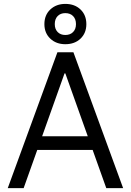

<svg xmlns="http://www.w3.org/2000/svg" viewBox="-20 -979 680 999"><path d="M319.9 -749Q272.3 -749 241.7 -778Q211 -807.1 211 -853.3Q211 -900.7 241.8 -929.7Q272.7 -958.7 320 -958.7Q368.7 -958.7 399 -929.6Q429.3 -900.6 429.3 -853.3Q429.3 -807 399 -778Q368.7 -749 319.9 -749ZM319.7 -797Q345.3 -797 360.3 -812.3Q375.3 -827.5 375.3 -853.3Q375.3 -880 360.3 -895.3Q345.3 -910.7 319.7 -910.7Q295 -910.7 280 -895.4Q265 -880.1 265 -853.4Q265 -827.7 280 -812.3Q295 -797 319.7 -797ZM320 -597H315.7L103 0H20.3L278.7 -707H362L620.7 0H533ZM491.7 -199H147.3V-270H491.7Z"/></svg>

Font: 42dot Sans Light
Style: Regular
Weight: 300
Designer: 42dot
Version: Version 1.000